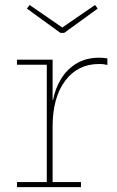

<svg xmlns="http://www.w3.org/2000/svg" viewBox="-20 -772 484 792"><path d="M245 -636.5H229L91 -736.5L102 -751.5L237 -658.5L372 -751.5L383 -736.5ZM197 -21H314V0H50V-21H173V-505H50V-526H197ZM423 -504Q416.5 -505.5 408.8 -506.8Q401 -508 388 -508Q301 -508 249 -439Q197 -370 197 -249L189 -360H199Q207.5 -406 231.5 -445.8Q255.5 -485.5 295 -509.8Q334.5 -534 390 -534Q400 -534 406.8 -533.2Q413.5 -532.5 423 -531Z"/></svg>

Font: Hepta Slab ExtraLight ExtraLight
Style: Regular
Weight: 250
Version: Version 1.102